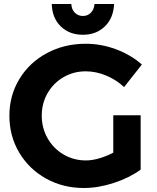

<svg xmlns="http://www.w3.org/2000/svg" viewBox="-20 -930 785 961"><path d="M547 -353H684V-81Q628 -40 550 -14.5Q472 11 400 11Q295 11 210 -36.5Q125 -84 76 -166.5Q27 -249 27 -351Q27 -452 77 -534.5Q127 -617 214.5 -664Q302 -711 409 -711Q487 -711 561.5 -683Q636 -655 690 -607L601 -494Q562 -531 511 -552Q460 -573 409 -573Q348 -573 297.5 -543.5Q247 -514 218 -463.5Q189 -413 189 -351Q189 -289 218.5 -237.5Q248 -186 298.5 -156.5Q349 -127 410 -127Q441 -127 477 -137.5Q513 -148 547 -166ZM395 -850Q419 -850 435 -866.5Q451 -883 453 -910H551Q548 -840 505 -798Q462 -756 395 -756Q327 -756 284 -798Q241 -840 239 -910H337Q338 -883 354.5 -866.5Q371 -850 395 -850Z"/></svg>

Font: Montserrat SemiBold
Style: Regular
Weight: 600
Designer: Julieta Ulanovsky
Foundry: Julieta Ulanovsky
Version: Version 6.001